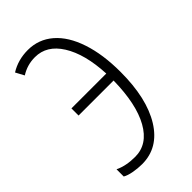

<svg xmlns="http://www.w3.org/2000/svg" viewBox="-227 -794 873 873"><g transform="rotate(-45 210.0 -357.5)"><path d="M138.2 -725.1Q207 -725.1 258.8 -680.7Q310.5 -636.2 338.4 -552.2Q366.2 -468.8 366.2 -356Q366.2 -187 305.2 -88.4Q244.1 9.8 139.2 9.8Q110.8 9.8 82.5 4.4Q56.2 -0.5 40 -9.8V-56.2Q81.5 -36.1 140.1 -36.1Q220.7 -36.1 267.1 -119.1Q313.5 -202.1 315.9 -351.1H90.8V-397H314.9Q308.6 -528.3 260.7 -604.5Q213.9 -679.2 138.2 -679.2Q87.9 -679.2 46.9 -652.8L24.9 -693.8Q75.2 -725.1 138.2 -725.1Z"/></g></svg>

Font: Germano
Style: Regular
Weight: 300
Width: 3
Foundry: Ascender Corporation
Version: Version 1.10; ttfautohint (v1.5)